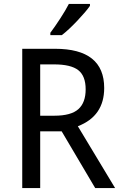

<svg xmlns="http://www.w3.org/2000/svg" viewBox="-20 -964 640 984"><path d="M94 -714H262Q514 -714 514 -513Q514 -369 379 -317L570 0H468L296 -291H186V0H94ZM259 -371Q344 -371 381.5 -404.5Q419 -438 419 -506Q419 -575 381 -604.5Q343 -634 257 -634H186V-371ZM238 -796Q260 -825 288 -868Q316 -911 333 -944H441V-934Q421 -905 376 -857.5Q331 -810 297 -784H238Z"/></svg>

Font: Noto Sans Mono UI
Style: Regular
Weight: 400
Monospace: yes
Designer: Monotype Design team
Foundry: Monotype Imaging Inc.
Version: Version 1.000